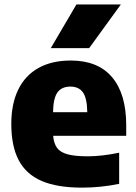

<svg xmlns="http://www.w3.org/2000/svg" viewBox="-20 -828 609 858"><path d="M544 -221H217.5Q220.5 -186.5 235.2 -166.8Q250 -147 282.8 -138.2Q315.5 -129.5 373.5 -129.5Q433.5 -129.5 512.5 -145.5V-6.5Q430 10.5 346.5 10.5Q236 10.5 166.5 -19.2Q97 -49 63.8 -111.8Q30.5 -174.5 30.5 -274.5Q30.5 -363.5 61.2 -427Q92 -490.5 151.5 -524Q211 -557.5 296.5 -557.5Q418 -557.5 481 -482.8Q544 -408 544 -268.5ZM217 -326.5H370Q369 -389 350.8 -415Q332.5 -441 294.5 -441Q255.5 -441 236.8 -415Q218 -389 217 -326.5ZM207 -613 321.5 -808H520L378.5 -613Z"/></svg>

Font: Encode Sans ExtraBold
Style: Regular
Weight: 800
Designer: Multiple Designers
Foundry: Impallari Type
Version: Version 2.000